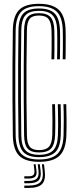

<svg xmlns="http://www.w3.org/2000/svg" viewBox="-20 -826 399 989"><path d="M181.7 7.6Q110 7.6 78.6 -24.2Q47.2 -56.1 46.1 -129Q44.7 -219.7 44.3 -313.1Q44 -406.5 44.4 -497.3Q44.9 -588 46.1 -670.2Q47.2 -743.4 78.5 -774.9Q109.7 -806.4 180.5 -806.4Q250 -806.4 282.9 -775.4Q315.8 -744.4 317.9 -670.2Q318.4 -657.9 318.5 -638.2Q318.6 -618.6 318.4 -596.5Q318.3 -574.4 318.1 -554.1Q318 -533.9 317.5 -520.3H303Q303.5 -537.3 303.8 -566.7Q304.1 -596.1 304 -625.1Q303.9 -654.1 303.4 -669.9Q301.3 -738.5 271.8 -766.4Q242.3 -794.3 180.5 -794.3Q116.6 -794.3 89.1 -765.5Q61.7 -736.6 60.6 -669.9Q59.4 -579.9 58.9 -489.2Q58.5 -398.5 58.9 -308.2Q59.4 -218 60.6 -129.3Q61.7 -62.3 89.7 -33.4Q117.7 -4.5 181.5 -4.5Q245.8 -4.5 275.5 -33Q305.2 -61.5 307.4 -129.4Q308.5 -165.9 308.5 -207.3Q308.6 -248.7 306.8 -289.3H321.3Q322.5 -253.5 322.8 -211.3Q323.2 -169 321.9 -129Q319.5 -55.5 286.5 -23.9Q253.6 7.6 181.7 7.6ZM181.5 -16.5Q125.2 -16.5 100.7 -42.5Q76.2 -68.4 75.1 -129.9Q73.9 -218.9 73.4 -309.9Q73 -400.8 73.4 -491.5Q73.9 -582.2 75.1 -669.9Q76 -731.1 100.5 -756.7Q125.1 -782.3 180.5 -782.3Q235.9 -782.3 261.4 -756.9Q286.9 -731.5 288.9 -669.7Q289.4 -658.8 289.5 -639.1Q289.6 -619.4 289.4 -596.9Q289.3 -574.3 289.1 -553.7Q289 -533 288.5 -520.3H274Q274.8 -543.1 274.9 -571.6Q275.1 -600.1 275 -626.6Q274.9 -653 274.4 -669.3Q272.9 -722.7 251.6 -746.4Q230.3 -770.2 180.5 -770.2Q132.1 -770.2 111.2 -747.4Q90.4 -724.6 89.6 -669.9Q88.4 -581.7 87.9 -491.4Q87.5 -401.1 87.9 -310.1Q88.4 -219.1 89.6 -129.2Q90.4 -74.2 111.8 -51.4Q133.1 -28.6 181.4 -28.6Q230.9 -28.6 253.6 -51.4Q276.4 -74.2 278.4 -130.1Q279.3 -154.3 279.3 -180.1Q279.4 -205.8 279 -233.1Q278.7 -260.5 277.8 -289.3H292.3Q293 -265.4 293.4 -238.2Q293.9 -211 293.8 -183.2Q293.8 -155.5 292.9 -129.4Q290.8 -66.8 264.2 -41.7Q237.5 -16.5 181.5 -16.5ZM181.4 -40.7Q139.9 -40.7 122.4 -60.7Q104.9 -80.7 104.1 -129.5Q102.9 -216.3 102.4 -308.1Q102 -399.9 102.4 -491.7Q102.9 -583.6 104.1 -669.8Q104.9 -718.5 122.2 -738.3Q139.5 -758.1 180.5 -758.1Q221.8 -758.1 240.2 -737.8Q258.6 -717.6 259.9 -669.2Q260.4 -650 260.5 -623.9Q260.6 -597.9 260.4 -570.7Q260.3 -543.5 259.5 -520.3H245Q245.8 -543.3 245.9 -572Q246.1 -600.7 246 -626.8Q245.9 -652.9 245.4 -668Q244.2 -710.5 229.7 -728.3Q215.3 -746 180.5 -746Q146.7 -746 133 -729.3Q119.3 -712.5 118.6 -669.7Q117 -577.9 116.4 -487.9Q115.9 -397.9 116.4 -308.7Q117 -219.6 118.6 -129.6Q119.3 -87 133.4 -69.9Q147.5 -52.8 181.4 -52.8Q215.9 -52.8 231.8 -69.7Q247.7 -86.7 249.4 -131.2Q250.5 -163.9 250.2 -207.1Q250 -250.4 248.8 -289.3H263.3Q264.5 -253.4 264.8 -210.7Q265.2 -168 263.9 -130.5Q262 -81.3 243.3 -61Q224.6 -40.7 181.4 -40.7ZM195.8 20H206.6L210.6 55.4Q216 101.9 196.5 122Q177 142.1 126.9 142.1H105.2V130H126.9Q170.6 130 187.5 112.6Q204.4 95.3 199.8 55.4ZM153.5 20H163.6L167.6 51.3Q170.7 74.1 161.3 83.9Q151.9 93.8 126.9 93.8H105.2V82.1H126.9Q145.3 82.1 152.2 75Q159.1 67.8 157.1 51.3ZM174.3 20H185.1L189.1 53.4Q193.5 88 179 103Q164.5 117.9 126.9 117.9H105.2V105.9H126.9Q157.8 105.9 169.8 93.6Q181.7 81.4 178.3 53.4Z"/></svg>

Font: Big Shoulders Inline Display SC Thin
Style: Regular
Weight: 100
Designer: Patric King
Foundry: XO Type Co
Version: Version 2.002